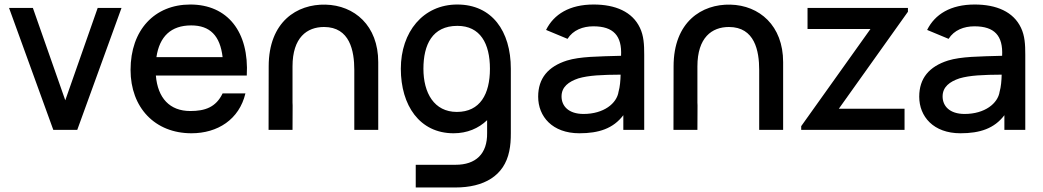

<svg xmlns="http://www.w3.org/2000/svg" viewBox="-20 -575 4619 850"><path d="M216 0H322L518 -540H412.5L269 -131L125.5 -540H20Z M827.5 15C943.5 15 1039 -46 1066.5 -161.5H965.5C936 -100 887.5 -83.5 822.5 -83.5C731.5 -83.5 678.5 -140.5 670 -240.5H1072.5C1083.5 -434 987.5 -555 822.5 -555C664.5 -555 558 -442.5 558 -265.5C558 -98.5 666 15 827.5 15ZM672.5 -322C686 -413.5 737 -462.5 826.5 -462.5C909.5 -462.5 954.5 -417 965.5 -322Z M1548.5 -265.5V0H1654.5V-300C1654.5 -462 1549 -551.5 1421 -554.5C1295 -557.5 1169.5 -479 1169.5 -281L1169 0H1275L1275.5 -108.5L1275 -120.5V-281C1275 -409 1339 -455.5 1414.5 -455.5C1529 -455.5 1548.5 -349.5 1548.5 -265.5Z M1988 15C2048 15 2098.5 -6.5 2136.5 -43V13.5C2138 106.5 2086 154.5 1997 154.5H1820.5V255H1996C2122 255 2212 204 2234.5 94.5C2240 69 2241.5 43.5 2241.5 14.5V-270.5C2241.5 -438 2157.5 -555 2004.5 -555C1853 -555 1754.5 -433.5 1754.5 -270.5C1754.5 -108.5 1837.5 15 1988 15ZM1854.5 -270.5C1854.5 -376.5 1893.5 -460.5 2005 -460.5C2106 -460.5 2149 -382.5 2149 -270.5C2149 -158.5 2105.5 -79.5 2002.5 -79.5C1902 -79.5 1854.5 -163.5 1854.5 -270.5Z M2397.5 -442.5 2492.5 -403C2517 -442 2560.5 -458.5 2607 -458.5C2695.5 -458.5 2734 -417 2729.5 -328C2628.5 -325 2548.5 -325 2490 -307C2406.5 -280.5 2362.5 -228.5 2362.5 -147C2362.5 -59 2425.5 15 2545 15C2631 15 2695 -6 2739.5 -65V0H2832V-332.5C2832 -378 2830 -416.5 2813 -452C2779.5 -523 2704.5 -555 2608 -555C2501.5 -555 2432 -512 2397.5 -442.5ZM2466 -148C2466 -190.5 2497.5 -213.5 2540.5 -228C2586 -241.5 2646 -244 2727.5 -244.5C2727 -219.5 2724.5 -189.5 2718.5 -169.5C2711 -117 2652.5 -70.5 2563.5 -70.5C2496.5 -70.5 2466 -106 2466 -148Z M3341 -265.5V0H3447V-300C3447 -462 3341.5 -551.5 3213.5 -554.5C3087.5 -557.5 2962 -479 2962 -281L2961.5 0H3067.5L3068 -108.5L3067.5 -120.5V-281C3067.5 -409 3131.5 -455.5 3207 -455.5C3321.5 -455.5 3341 -349.5 3341 -265.5Z M3527 0H3984.5V-93.5H3693.5L3999.5 -523V-540H3555V-446.5H3833.5L3527 -16.5Z M4084.5 -442.5 4179.5 -403C4204 -442 4247.5 -458.5 4294 -458.5C4382.5 -458.5 4421 -417 4416.5 -328C4315.5 -325 4235.5 -325 4177 -307C4093.5 -280.5 4049.5 -228.5 4049.5 -147C4049.5 -59 4112.5 15 4232 15C4318 15 4382 -6 4426.5 -65V0H4519V-332.5C4519 -378 4517 -416.5 4500 -452C4466.5 -523 4391.5 -555 4295 -555C4188.5 -555 4119 -512 4084.5 -442.5ZM4153 -148C4153 -190.5 4184.5 -213.5 4227.5 -228C4273 -241.5 4333 -244 4414.5 -244.5C4414 -219.5 4411.5 -189.5 4405.5 -169.5C4398 -117 4339.5 -70.5 4250.5 -70.5C4183.5 -70.5 4153 -106 4153 -148Z"/></svg>

Font: Eudonet SemiBold
Style: Regular
Weight: 600
Designer: Mikhail Sharanda
Foundry: Mikhail Sharanda
Version: Version 4.503;Glyphs 3.1.2 (3151)